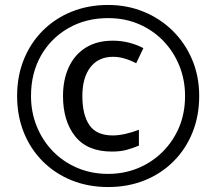

<svg xmlns="http://www.w3.org/2000/svg" viewBox="-20 -744 872 774"><path d="M416 10Q336 10 269 -17Q202 -44 152.5 -93.5Q103 -143 76 -210Q49 -277 49 -357Q49 -437 76 -504Q103 -571 152.5 -620.5Q202 -670 269 -697Q336 -724 416 -724Q492 -724 558.5 -697Q625 -670 675.5 -620.5Q726 -571 754.5 -504Q783 -437 783 -357Q783 -277 756 -210Q729 -143 679.5 -93.5Q630 -44 563 -17Q496 10 416 10ZM416 -43Q480 -43 536 -66Q592 -89 635 -131.5Q678 -174 702 -231Q726 -288 726 -357Q726 -422 703 -479Q680 -536 638.5 -579Q597 -622 540.5 -646.5Q484 -671 416 -671Q326 -671 255.5 -630.5Q185 -590 145 -519.5Q105 -449 105 -357Q105 -292 128 -235Q151 -178 192.5 -135Q234 -92 291 -67.5Q348 -43 416 -43ZM431 -133Q332 -133 283 -194.5Q234 -256 234 -357Q234 -422 257 -472.5Q280 -523 325 -551.5Q370 -580 435 -580Q500 -580 558 -550L529 -489Q479 -515 436 -515Q377 -515 344.5 -473Q312 -431 312 -357Q312 -281 340.5 -239.5Q369 -198 435 -198Q458 -198 486.5 -204.5Q515 -211 540 -221V-157Q516 -147 491 -140Q466 -133 431 -133Z"/></svg>

Font: Noto Sans Soyombo
Style: Regular
Weight: 400
Designer: Monotype Design Team
Foundry: Monotype Imaging Inc.
Version: Version 2.001; ttfautohint (v1.8.4.7-5d5b)